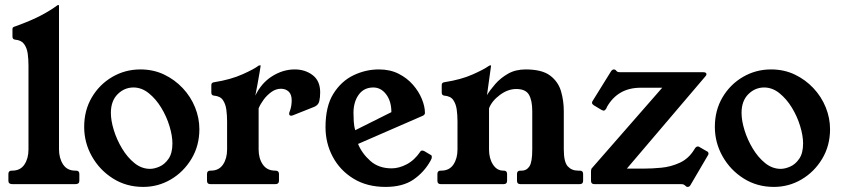

<svg xmlns="http://www.w3.org/2000/svg" viewBox="-20 -724 3310 755"><path d="M279 -53Q292 -53 292 -40V-13Q292 0 277 0H28Q13 0 13 -13V-40Q13 -53 26 -53H28Q60 -53 76 -77Q92 -101 92 -136V-466Q92 -491 89 -513Q86 -535 75 -550.5Q64 -566 40 -568Q29 -569 29 -580V-610Q29 -615 32 -617Q35 -619 42 -621Q105 -644 142.5 -664Q180 -684 204 -702Q206 -704 208 -704H210Q212 -704 212 -702V-137Q212 -102 228 -77.5Q244 -53 276 -53Z M532 -451Q583 -451 625 -431Q667 -411 698.5 -377.5Q730 -344 747 -302Q764 -260 764 -216Q764 -151 733 -99.5Q702 -48 652 -18.5Q602 11 543 11Q477 11 424.5 -22Q372 -55 341.5 -109Q311 -163 311 -225Q311 -290 341 -341Q371 -392 421.5 -421.5Q472 -451 532 -451ZM570 -60Q587 -60 607.5 -69Q628 -78 643 -100Q658 -122 658 -160Q658 -190 646.5 -228Q635 -266 614 -300.5Q593 -335 565 -357.5Q537 -380 505 -380Q469 -380 442.5 -353.5Q416 -327 416 -280Q416 -250 427.5 -212.5Q439 -175 460 -140Q481 -105 509 -82.5Q537 -60 570 -60Z M984 -348Q1008 -398 1050.5 -424.5Q1093 -451 1139 -451Q1180 -451 1209.5 -428.5Q1239 -406 1239 -361Q1239 -341 1235.5 -326Q1232 -311 1216 -304L1133 -271Q1131 -270 1129 -269.5Q1127 -269 1125 -269Q1117 -269 1117 -277Q1117 -279 1117.5 -281Q1118 -283 1119 -285Q1124 -298 1125.5 -309Q1127 -320 1127 -329Q1127 -353 1115 -364Q1103 -375 1085 -375Q1065 -375 1047.5 -362.5Q1030 -350 1017 -332.5Q1004 -315 997 -298V-136Q997 -101 1013.5 -77Q1030 -53 1062 -53H1063Q1077 -53 1077 -40V-13Q1077 0 1063 0H807Q794 0 794 -13V-40Q794 -53 807 -53H809Q841 -53 857 -77Q873 -101 873 -136V-247Q873 -271 870 -293Q867 -315 856.5 -330.5Q846 -346 821 -348Q811 -349 811 -360V-390Q811 -400 824 -401Q887 -411 934 -432Q981 -453 997 -466Q1000 -467 1002 -467H1004Q1005 -467 1005 -466Q1005 -465 1001.5 -443.5Q998 -422 993 -395Q988 -368 984 -348Z M1388 -158Q1403 -121 1436 -91.5Q1469 -62 1520 -62Q1549 -62 1579.5 -78Q1610 -94 1633 -128Q1635 -132 1640 -132Q1644 -132 1649 -129.5Q1654 -127 1675 -114Q1678 -113 1678 -107Q1678 -100 1673 -92Q1648 -47 1606 -18Q1564 11 1496 11Q1423 11 1370 -21.5Q1317 -54 1288.5 -107.5Q1260 -161 1260 -224Q1260 -306 1291 -355.5Q1322 -405 1370 -428Q1418 -451 1470 -451Q1514 -451 1547.5 -434Q1581 -417 1604 -390.5Q1627 -364 1639 -334.5Q1651 -305 1651 -280Q1651 -273 1643 -269ZM1519 -283Q1519 -326 1498.5 -353Q1478 -380 1448 -380Q1411 -380 1390.5 -351.5Q1370 -323 1370 -280Q1370 -267 1371 -247.5Q1372 -228 1377 -212Z M2197 -287V-136Q2197 -87 2212.5 -70Q2228 -53 2253 -53H2260Q2273 -53 2273 -40V-13Q2273 0 2260 0H2026Q2013 0 2013 -13V-40Q2013 -53 2026 -53H2032Q2051 -53 2062 -70Q2073 -87 2073 -136V-287Q2073 -329 2060 -351.5Q2047 -374 2010 -374Q1977 -374 1945.5 -350.5Q1914 -327 1903 -298V-136Q1903 -101 1918.5 -77Q1934 -53 1959 -53H1961Q1974 -53 1974 -40V-13Q1974 0 1961 0H1713Q1700 0 1700 -13V-40Q1700 -53 1713 -53H1715Q1747 -53 1763 -77Q1779 -101 1779 -136V-247Q1779 -271 1776 -293Q1773 -315 1762.5 -330.5Q1752 -346 1727 -348Q1717 -349 1717 -360V-390Q1717 -400 1729 -401Q1793 -411 1838 -431Q1883 -451 1901 -464Q1906 -467 1908 -467H1909Q1911 -467 1911 -466.5Q1911 -466 1911 -466Q1911 -464 1910 -458L1895 -350Q1907 -370 1927.5 -393.5Q1948 -417 1977.5 -434Q2007 -451 2047 -451Q2111 -451 2143 -427Q2175 -403 2186 -365.5Q2197 -328 2197 -287Z M2758 -130Q2766 -127 2766 -120Q2766 -115 2763 -112L2695 4Q2691 11 2684 11Q2681 11 2679.5 10Q2678 9 2672 4Q2668 1 2664.5 0.5Q2661 0 2656 0H2317Q2304 0 2304 -13V-51Q2304 -55 2306 -61L2584 -379H2499Q2410 -379 2367 -304L2364 -297Q2362 -294 2359.5 -291.5Q2357 -289 2354 -289Q2351 -289 2350 -290Q2349 -291 2345 -292L2315 -310Q2313 -312 2310.5 -314Q2308 -316 2308 -320Q2308 -324 2311 -328L2383 -444Q2388 -451 2394 -451Q2396 -451 2398.5 -450Q2401 -449 2405 -444Q2408 -441 2412.5 -440.5Q2417 -440 2421 -440H2746Q2758 -440 2758 -432Q2758 -428 2754 -424L2445 -61H2512Q2543 -61 2580.5 -64.5Q2618 -68 2653 -84Q2688 -100 2710 -136L2713 -141Q2718 -148 2724 -148Q2729 -148 2732 -145Z M3012 -451Q3063 -451 3105 -431Q3147 -411 3178.5 -377.5Q3210 -344 3227 -302Q3244 -260 3244 -216Q3244 -151 3213 -99.5Q3182 -48 3132 -18.5Q3082 11 3023 11Q2957 11 2904.5 -22Q2852 -55 2821.5 -109Q2791 -163 2791 -225Q2791 -290 2821 -341Q2851 -392 2901.5 -421.5Q2952 -451 3012 -451ZM3050 -60Q3067 -60 3087.5 -69Q3108 -78 3123 -100Q3138 -122 3138 -160Q3138 -190 3126.5 -228Q3115 -266 3094 -300.5Q3073 -335 3045 -357.5Q3017 -380 2985 -380Q2949 -380 2922.5 -353.5Q2896 -327 2896 -280Q2896 -250 2907.5 -212.5Q2919 -175 2940 -140Q2961 -105 2989 -82.5Q3017 -60 3050 -60Z"/></svg>

Font: Young Serif
Style: Regular
Weight: 400
Designer: Bastien Sozeau
Foundry: NBR — Bastien Sozeau
Version: Version 3.004; ttfautohint (v1.8.4.7-5d5b);gftools[0.9.33]